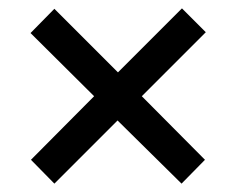

<svg xmlns="http://www.w3.org/2000/svg" viewBox="-20 -583 566 459"><path d="M415 -563 262 -410 110 -562 53 -504 205 -353 54 -201 110 -144 261 -295 414 -144 470 -201 319 -353 472 -506Z"/></svg>

Font: Noto Sans Khmer SemiCondensed Medium
Style: Regular
Weight: 500
Width: 4
Designer: Danh Hong and the Monotype Design Team
Foundry: Monotype Imaging Inc.
Version: Version 2.004